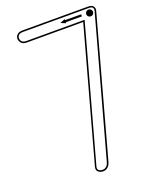

<svg xmlns="http://www.w3.org/2000/svg" viewBox="-167 -1020 885 1108"><g transform="rotate(-20 275.5 -466.0)"><path d="M272 -5Q255 -5 242 -15.2Q229 -25.5 235 -47L457 -854.5H111Q89 -854.5 78 -866.2Q67 -878 67 -893.5Q67 -907.5 78.2 -918Q89.5 -928.5 111 -928.5H513.5Q536 -928.5 545 -917Q554 -905.5 549.5 -889.5L318 -47Q312 -25.5 299.2 -15.2Q286.5 -5 272 -5ZM272 -14.5Q284 -14.5 294 -22.8Q304 -31 309 -50L540.5 -891.5Q544 -904.5 538 -912Q532 -919.5 513.5 -919.5H111Q92.5 -919.5 84.5 -912Q76.5 -904.5 76.5 -893.5Q76.5 -881 84.8 -872.2Q93 -863.5 111 -863.5H469L243.5 -45Q239 -28.5 248.5 -21.5Q258 -14.5 272 -14.5ZM509.5 -870Q501 -870 494.8 -876Q488.5 -882 488.5 -891Q488.5 -899.5 494.8 -905.5Q501 -911.5 509.5 -911.5Q518 -911.5 524.2 -905.5Q530.5 -899.5 530.5 -891Q530.5 -882 524.2 -876Q518 -870 509.5 -870ZM331 -894 362 -906.5V-900.5L461 -900V-887.5H362V-881.5Z"/></g></svg>

Font: Edu AU VIC WA NT Arrows
Style: Regular
Weight: 400
Designer: Tina and Corey Anderson, Eben Sorkin, Mirko Velimirovic
Foundry: Google for Education
Version: Version 1.001